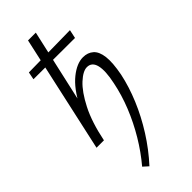

<svg xmlns="http://www.w3.org/2000/svg" viewBox="-313 -760 1098 1098"><g transform="rotate(-45 236.5 -211.0)"><path d="M168 289 137 261Q191 197 235.5 122.5Q280 48 312 -31.5Q344 -111 360 -191Q378 -275 367 -320Q356 -365 316 -365Q284 -365 240.5 -325Q197 -285 155.5 -204Q114 -123 89 0H51Q81 -144 129.5 -237.5Q178 -331 234 -376Q290 -421 340 -421Q378 -421 403 -399Q428 -377 434 -328Q440 -279 424 -196Q407 -115 371.5 -30Q336 55 284.5 136.5Q233 218 168 289ZM29 0 186 -711H249L89 0ZM51 -532 60 -578 397 -583 386 -531Z"/></g></svg>

Font: Ysabeau Infant
Style: Italic
Weight: 400
Italic angle: -12°
Designer: Christian Thalmann (Catharsis Fonts)
Version: Version 2.001;gftools[0.9.30]; featfreeze: ss01,ss02,lnum